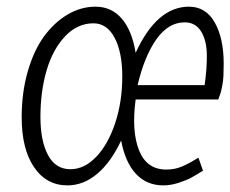

<svg xmlns="http://www.w3.org/2000/svg" viewBox="-20 -542 690 575"><path d="M182.1 13.2Q119.1 13.2 82 -41.3Q44.9 -95.7 44.9 -190.9Q44.9 -264.6 63 -327.6Q81.1 -390.6 111.6 -432.6Q142.1 -474.6 182.1 -498.3Q222.2 -522 266.1 -522Q314 -522 344.7 -486.1Q375.5 -450.2 386.2 -383.8Q449.7 -522 545.9 -522Q596.7 -522 623.3 -474.4Q649.9 -426.8 649.9 -352.1Q649.9 -331.1 649.2 -315.4Q648.4 -299.8 646 -287.8Q643.6 -275.9 642.6 -271Q641.6 -266.1 637.9 -255.9Q634.3 -245.6 633.8 -244.1H386.2Q373.5 -148.9 396.5 -91.6Q419.4 -34.2 478 -34.2Q502.9 -34.2 524.2 -43Q545.4 -51.8 574.2 -69.8L587.9 -30.8Q565.9 -17.1 552.5 -9.8Q539.1 -2.4 515.1 5.4Q491.2 13.2 469.2 13.2Q419.4 13.2 387.2 -21.2Q355 -55.7 342.8 -121.1Q312 -55.7 270.8 -21.2Q229.5 13.2 182.1 13.2ZM392.1 -287.1H592.8Q600.1 -337.9 599.4 -379.9Q598.6 -421.9 581.8 -448.5Q564.9 -475.1 533.2 -475.1Q484.4 -475.1 448.5 -424.6Q412.6 -374 392.1 -287.1ZM190.9 -35.2Q232.4 -35.2 268.1 -72.3Q303.7 -109.4 325 -173.6Q346.2 -237.8 346.2 -313Q346.2 -385.7 323.2 -429Q300.3 -472.2 259.8 -472.2Q211.9 -472.2 175 -433.3Q138.2 -394.5 119.6 -331.3Q101.1 -268.1 101.1 -191.9Q101.1 -120.1 123.8 -77.6Q146.5 -35.2 190.9 -35.2Z"/></svg>

Font: Office Code Pro D Light Italic
Style: Regular
Weight: 300
Italic angle: -9°
Designer: Nathan Rutzky & Paul D. Hunt
Foundry: Adobe Systems Incorporated
Version: Version 1.004;PS 001.004;hotconv 1.0.70;makeotf.lib2.5.58329